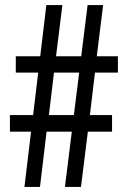

<svg xmlns="http://www.w3.org/2000/svg" viewBox="-20 -734 500 754"><path d="M353 -449H443V-513H360L385 -714H324L299 -513H200L225 -714H162L138 -513H42V-449H130L110 -282H19V-217H102L76 0H137L163 -217H262L235 0H298L325 -217H420V-282H333ZM172 -282 192 -449H291L270 -282Z"/></svg>

Font: Noto Sans UI Condensed
Style: Regular
Weight: 400
Width: 3
Designer: Monotype Design Team
Foundry: Monotype Imaging Inc.
Version: Version 1.901